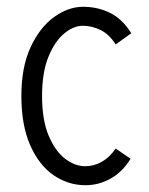

<svg xmlns="http://www.w3.org/2000/svg" viewBox="-20 -538 438 566"><path d="M43 -255Q43 -340 70 -398.5Q97 -457 139 -487.5Q181 -518 225 -518Q268 -518 304.5 -500Q341 -482 367 -440L321 -407Q302 -437 276.5 -449.5Q251 -462 224 -462Q197 -462 169.5 -439.5Q142 -417 123 -371Q104 -325 104 -255Q104 -184 123.5 -138Q143 -92 172 -70Q201 -48 231 -48Q257 -48 280 -61Q303 -74 321 -100L365 -70Q341 -31 306 -11.5Q271 8 232 8Q181 8 138 -21.5Q95 -51 69 -110Q43 -169 43 -255Z"/></svg>

Font: Radio Canada Condensed Light
Style: Regular
Weight: 300
Width: 3
Designer: Charles Daoud, Etienne Aubert Bonn, Alexandre Saumier Demers, Jacques Le Bailly
Foundry: Radio-Canada
Version: Version 2.104; ttfautohint (v1.8.4.7-5d5b);gftools[0.9.28.de